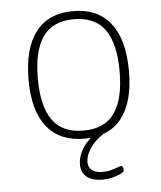

<svg xmlns="http://www.w3.org/2000/svg" viewBox="-52 -574 672 802"><g transform="rotate(-5 284.5 -173.0)"><path d="M285 6Q182 6 128 -61.5Q74 -129 74 -259Q74 -391 127.5 -460Q181 -529 284 -529Q387 -529 441 -460Q495 -391 495 -259Q495 -129 441.5 -61.5Q388 6 285 6ZM284 -28Q373 -28 414.5 -86.5Q456 -145 456 -262Q456 -378 414.5 -436.5Q373 -495 284 -495Q196 -495 154.5 -436.5Q113 -378 113 -261Q113 -145 154.5 -86.5Q196 -28 284 -28ZM348 183Q302 183 279.5 164Q257 145 257 112Q257 88 267.5 64Q278 40 299.5 17Q321 -6 354 -27L366 -7Q329 17 309 47.5Q289 78 289 104Q289 126 304 138.5Q319 151 350 151Q369 151 385 146.5Q401 142 412.5 137.5Q424 133 428 133Q431 133 433 135.5Q435 138 436 142Q437 146 437 152Q437 159 422.5 166Q408 173 387.5 178Q367 183 348 183Z"/></g></svg>

Font: Asap Thin
Style: Regular
Weight: 250
Designer: Pablo Cosgaya
Foundry: Omnibus-Type
Version: Version 3.001